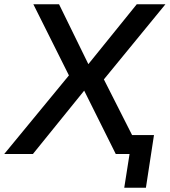

<svg xmlns="http://www.w3.org/2000/svg" viewBox="-42 -725 799 904"><path d="M543 159 568 0H520L534 -89H683L645 159ZM-22 0 299 -390 298 -339 115 -705H236L374 -423L602 -705H737L433 -334L431 -383L625 0H503L354 -299H355L113 0Z"/></svg>

Font: Nunito Sans 7pt SemiBold
Style: Italic
Weight: 600
Italic angle: -9°
Designer: Vernon Adams
Foundry: Vernon Adams
Version: Version 3.101;gftools[0.9.27]